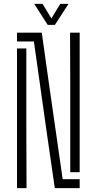

<svg xmlns="http://www.w3.org/2000/svg" viewBox="-20 -968 498 988"><path d="M262 0 219 -297 154.5 -754.5H67.5V-800H195L231 -543.5L302.5 -46H390V0ZM67.5 0V-718.5H115.5V-303.5L116.5 0ZM341.5 -82V-541.5L340.5 -800H390V-82ZM225.5 -840 156 -948H199L244.5 -873L290 -948H332.5L262.5 -840Z"/></svg>

Font: Big Shoulders Stencil Text Thin ExtraLight
Style: Regular
Weight: 250
Version: Version 2.001